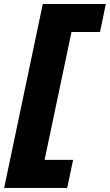

<svg xmlns="http://www.w3.org/2000/svg" viewBox="-53 -752 536 937"><path d="M-32.7 165 155.8 -732.4H463.4L435.1 -595.7H295.9L164.6 28.3H303.7L274.9 165Z"/></svg>

Font: Schibsted Grotesk Black
Style: Italic
Weight: 900
Italic angle: -12°
Designer: Bakken & Baeck AS, Henrik Kongsvoll
Foundry: Schibsted ASA
Version: Version 1.100;gftools[0.9.25]